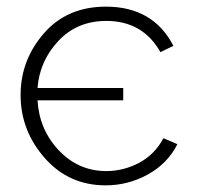

<svg xmlns="http://www.w3.org/2000/svg" viewBox="-20 -549 594 578"><path d="M298 9Q187 9 114.5 -73.5Q42 -156 42 -263Q42 -368 112 -448.5Q182 -529 299 -529Q441 -529 502 -411L463 -392Q410 -486 300 -486Q212 -486 155.5 -425.5Q99 -365 93 -284H351V-247H93Q98 -159 157 -96.5Q216 -34 300 -34Q352 -34 399 -59Q446 -84 472 -133L514 -115Q485 -57 425.5 -24Q366 9 298 9Z"/></svg>

Font: Raleway-v4020 Light
Style: Regular
Weight: 300
Designer: Matt McInerney, Pablo Impallari, Rodrigo Fuenzalida
Foundry: Matt McInerney, Pablo Impallari, Rodrigo Fuenzalida
Version: Version 4.020;PS 004.020;hotconv 1.0.88;makeotf.lib2.5.64775